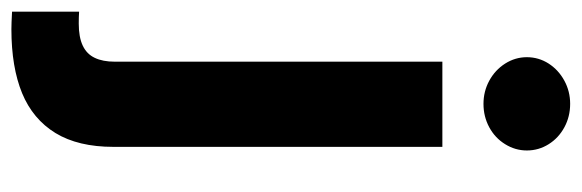

<svg xmlns="http://www.w3.org/2000/svg" viewBox="-378 -436 986 325"><g transform="rotate(90 114.5 -274.0)"><path d="M201.1 -530.3V26.5Q201.1 86.2 177.7 124.6Q154.2 162.9 110.2 181.1Q66.1 199.2 2 199.2Q-7.3 199.2 -27.7 198.1V84.6Q-18.9 85.2 -7.8 85.2Q15.5 85.2 29.8 78.4Q44 71.7 50.4 58.1Q56.9 44.6 56.9 24.3V-530.3ZM49.3 -673.3Q49.3 -693.3 60.1 -710.2Q71 -727 89.1 -736.8Q107.1 -746.6 128.3 -746.6Q149.9 -746.6 168 -736.8Q186.1 -727 196.6 -710.2Q207.2 -693.3 207.2 -673.3Q207.2 -653.7 196.6 -636.6Q186.1 -619.5 168 -609.7Q149.9 -599.9 128.3 -599.9Q107.1 -599.9 89.1 -609.7Q71 -619.5 60.1 -636.6Q49.3 -653.7 49.3 -673.3Z"/></g></svg>

Font: Pretendard JP Variable
Style: Regular
Weight: 400
Designer: Base glyphs from Inter by Rasmus Andersson; Hangul glyphs from Noto Sans CJK(Source Han Sans) by Jang Soo-young and Kang
Foundry: Kil Hyung-jin
Version: Version 1.307;Glyphs 3.2 (3192)